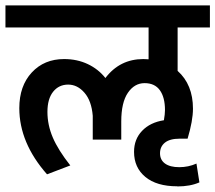

<svg xmlns="http://www.w3.org/2000/svg" viewBox="-34 -646 782 697"><path d="M609.4 30.8V30.3Q534.7 30.3 493.7 -3.7Q452.6 -37.6 452.6 -94.7Q452.6 -140.6 481.9 -171.1Q511.2 -201.7 561 -209.5Q564.9 -231.9 564.9 -246.6Q564.9 -292.5 546.4 -318.4Q527.8 -344.2 491 -344.2Q454.1 -344.2 430.2 -309.1Q406.2 -273.9 406.2 -205.1V-139.2H302.7V-225.6Q298.3 -279.8 272.7 -309.3Q247.1 -338.9 213.4 -338.9Q179.7 -338.9 158.9 -313Q138.2 -287.1 138.2 -239.7Q138.2 -192.4 157.7 -146.7Q177.2 -101.1 221.2 -45.4L136.7 -13.2Q36.1 -127.4 36.1 -253.4Q36.1 -334 81.3 -382.8Q126.5 -431.6 198.7 -431.6Q246.1 -431.6 284.7 -413.3Q323.2 -395 348.6 -362.8Q400.9 -431.6 486.3 -431.6Q493.7 -431.6 505.4 -430.7V-546.4H-14.2V-626.5H728V-546.4H610.8V-388.7Q666.5 -338.9 666.5 -251.5Q666.5 -208 647 -142.6H618.7Q582.5 -142.6 564.7 -128.2Q546.9 -113.8 546.9 -89.6Q546.9 -65.4 565.2 -52.2Q583.5 -39.1 616.7 -39.1Q649.9 -39.1 679.2 -52.2L689.9 16.1Q656.7 30.8 609.4 30.8Z"/></svg>

Font: Yantramanav Medium
Style: Regular
Weight: 500
Version: Version 1.001;PS 1.0;hotconv 1.0.72;makeotf.lib2.5.5900; ttf